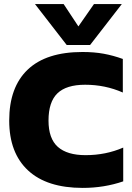

<svg xmlns="http://www.w3.org/2000/svg" viewBox="-20 -908 647 938"><path d="M151 -888H291L363 -779L439 -888H575L420 -688H306ZM25 -319Q25 -482 115.5 -568Q206 -654 383 -654Q440 -654 486.5 -645.5Q533 -637 580 -620V-456Q494 -494 396 -494Q304 -494 260.5 -452Q217 -410 217 -319Q217 -231 262.5 -190.5Q308 -150 398 -150Q497 -150 582 -187V-22Q489 10 384 10Q209 10 117 -75.5Q25 -161 25 -319Z"/></svg>

Font: Kanit Bold
Style: Regular
Weight: 700
Designer: Katatrad Team
Foundry: CadsonDemak
Version: Version 1.000